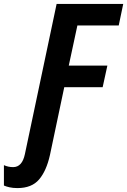

<svg xmlns="http://www.w3.org/2000/svg" viewBox="-126 -734 649 980"><path d="M129 57 202 -289H398L422 -399H225L269 -604H480L503 -714H163L1 53Q-13 119 -59 119Q-84 119 -106 109V213Q-95 218 -77.5 222Q-60 226 -37 226Q36 226 73.5 182Q111 138 129 57Z"/></svg>

Font: Noto Sans UI SemiCondensed
Style: Bold Italic
Weight: 700
Width: 4
Designer: Monotype Design Team
Foundry: Monotype Imaging Inc.
Version: 1.001